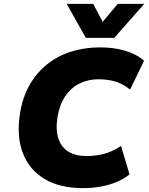

<svg xmlns="http://www.w3.org/2000/svg" viewBox="-20 -961 772 993"><path d="M409 12Q291 12 212 -34.5Q133 -81 99 -167Q65 -253 83 -371Q96 -457 133 -521.5Q170 -586 225 -629.5Q280 -673 349.5 -694.5Q419 -716 498 -716Q567 -716 626 -699Q685 -682 725 -647L653 -498Q613 -529 574 -540Q535 -551 489 -551Q436 -551 392 -529.5Q348 -508 318 -464Q288 -420 277 -354Q267 -288 282.5 -243Q298 -198 335 -176Q372 -154 427 -154Q472 -154 515 -164.5Q558 -175 606 -206L650 -59Q620 -35 581 -19Q542 -3 498.5 4.5Q455 12 409 12ZM424 -765 325 -941H462L511 -848L589 -941H726L571 -765Z"/></svg>

Font: Nunito Sans 6pt Black
Style: Italic
Weight: 900
Italic angle: -9°
Version: Version 3.101;gftools[0.9.27]